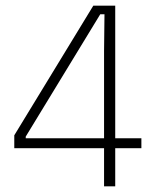

<svg xmlns="http://www.w3.org/2000/svg" viewBox="-20 -659 536 679"><path d="M348 0V-477.5L349.5 -608.5H334.5L71 -176V-152L55 -170H480V-135H30.5V-180.5L310 -639H387.5V0Z"/></svg>

Font: Anek Gurmukhi ExtraLight
Style: Regular
Weight: 250
Designer: Sarang Kulkarni (Gurmukhi), Yesha Goshar (Latin)
Foundry: Ek Type
Version: Version 1.003